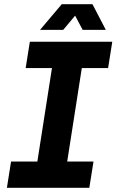

<svg xmlns="http://www.w3.org/2000/svg" viewBox="-20 -900 558 920"><path d="M13 0 33 -126H159L229 -574H103L123 -700H518L498 -574H372L302 -126H428L408 0ZM172 -757 276 -880H423L487 -757H376L340 -825L283 -757Z"/></svg>

Font: MuseoModerno SemiBold
Style: Italic
Weight: 600
Italic angle: -9°
Designer: Pablo Cosgaya, Héctor Gatti, Marcela Romero, and the Authors of The MuseoModerno Project.
Foundry: Omnibus-Type Team
Version: Version 1.003